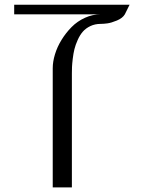

<svg xmlns="http://www.w3.org/2000/svg" viewBox="-20 -812 644 832"><path d="M541.5 -791.5 521 -750Q511.2 -733.4 486.6 -723.1Q461.9 -712.9 445.3 -710.7Q428.7 -708.5 416.5 -708.5Q391.6 -708.5 371.6 -699Q351.6 -689.5 338.9 -674.8Q326.2 -660.2 316.7 -638.9Q307.1 -617.7 302.5 -598.9Q297.9 -580.1 295.2 -557.1Q292.5 -534.2 292 -521Q291.5 -507.8 291.5 -493.7V0H208.5V-516.6Q208.5 -544.9 218.3 -576.9Q228 -608.9 246.8 -639.4Q265.6 -669.9 290.3 -694.8Q314.9 -719.7 348.1 -734.9Q381.3 -750 416.5 -750H41.5V-791.5Z"/></svg>

Font: Gputeks
Style: Regular
Weight: 500
Version: Version 0.9